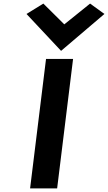

<svg xmlns="http://www.w3.org/2000/svg" viewBox="-20 -1042 603 1072"><path d="M128 -964 321 -758 563 -964 483 -1022 339 -906 222 -1022ZM299 10 388 -713H237L148 10Z"/></svg>

Font: Bluebird
Style: SfBdObl
Weight: 700
Designer: Jasper
Foundry: Cannot Into Space Fonts
Version: Version 0.98